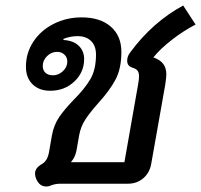

<svg xmlns="http://www.w3.org/2000/svg" viewBox="-20 -666 729 696"><path d="M147 10Q123 10 111 -18Q107 -27 107 -37Q107 -47 113 -55.5Q119 -64 133 -72Q144 -79 150 -90.5Q156 -102 159 -122L168 -174Q175 -213 194.5 -241.5Q214 -270 247 -304Q287 -344 307.5 -379Q328 -414 328 -468Q328 -500 310 -517.5Q292 -535 261 -535Q235 -535 210 -525V-521Q246 -519 265.5 -500Q285 -481 285 -452Q285 -404 249.5 -370.5Q214 -337 162 -337Q122 -337 98 -360.5Q74 -384 74 -424Q74 -474 101 -515Q128 -556 174.5 -579.5Q221 -603 276 -603Q343 -603 381.5 -569.5Q420 -536 420 -478Q420 -417 398.5 -377Q377 -337 336 -292Q306 -258 289.5 -233Q273 -208 267 -176L257 -119Q252 -95 237 -78H431L481 -362Q484 -379 484 -389Q484 -403 478.5 -410Q473 -417 459 -421Q441 -427 441 -446Q441 -462 452 -476Q533 -586 644 -646L689 -577Q646 -555 603.5 -522Q561 -489 536 -458Q561 -449 572 -434Q583 -419 583 -396Q583 -387 579 -359L528 -71Q522 -39 499 -19.5Q476 0 443 0H199Q181 0 165 6Q158 10 147 10ZM224 -443Q224 -458 213.5 -468Q203 -478 187 -478Q166 -478 150.5 -462.5Q135 -447 135 -427Q135 -411 145 -402Q155 -393 172 -393Q192 -393 208 -408Q224 -423 224 -443Z"/></svg>

Font: Niramit Medium
Style: Italic
Weight: 500
Italic angle: -10°
Designer: Katatrad Aksorn Co.,Ltd.
Foundry: Cadson Demak Co.,Ltd.
Version: Version 1.000; ttfautohint (v1.6)